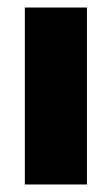

<svg xmlns="http://www.w3.org/2000/svg" viewBox="-20 -490 297 510"><path d="M46 -470H211V0H46Z"/></svg>

Font: Tilda Sans Black
Style: Regular
Weight: 900
Designer: ParaType Ltd
Foundry: ParaType Ltd
Version: Version 1.009